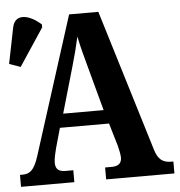

<svg xmlns="http://www.w3.org/2000/svg" viewBox="-53 -769 765 818"><g transform="rotate(-5 329.5 -360.0)"><path d="M47 -509 153 -669V-681C105 -726 42 -740 30 -680L-1 -526ZM4 0H232V-51H198C167 -51 156 -65 156 -90C156 -108 163 -135 167 -151L191 -236H401L430 -138C433 -124 439 -102 439 -87C439 -61 422 -51 397 -51H368V0H660V-51H650C616 -51 595 -65 582 -108L397 -714H272L84 -124C65 -64 45 -51 14 -51H4ZM210 -295 266 -489C279 -533 290 -576 299 -617C307 -575 319 -532 332 -484L383 -295Z"/></g></svg>

Font: Noto Serif Condensed
Style: Bold
Weight: 700
Width: 3
Designer: Monotype Design Team
Foundry: Monotype Imaging Inc.
Version: Version 2.015